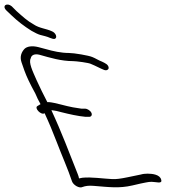

<svg xmlns="http://www.w3.org/2000/svg" viewBox="-313 -869 798 848"><path d="M5 -68C11 -51 38 -36 51 -43C65 -48 79 -50 102 -48C167 -43 212 -36 272 -50C301 -57 320 -61 331 -63C340 -65 349 -66 357 -66C376 -66 405 -55 399 -75C394 -98 360 -102 339 -102C329 -102 318 -101 308 -98L250 -86C221 -80 199 -77 183 -78C141 -80 91 -88 51 -84L36 -81C35 -87 33 -94 30 -101C-5 -189 -42 -288 -86 -382H-82C-72 -381 -57 -378 -40 -373C-8 -365 31 -356 65 -353H81C90 -353 95 -361 91 -370C87 -380 73 -389 63 -389H47C38 -390 26 -392 9 -395C-21 -400 -70 -416 -97 -418H-104C-120 -448 -138 -486 -151 -514C-169 -555 -188 -593 -177 -612C-175 -625 -161 -633 -138 -627C-92 -614 -43 -599 10 -599C22 -599 81 -592 90 -586C110 -578 127 -568 147 -560C159 -556 166 -562 167 -568C167 -584 151 -590 137 -597C123 -602 108 -612 95 -617C79 -624 14 -635 -8 -635C-43 -635 -79 -643 -110 -652L-144 -661C-172 -668 -194 -664 -205 -653C-217 -640 -227 -620 -218 -594C-211 -573 -201 -543 -187 -514C-179 -496 -168 -477 -157 -456C-151 -441 -143 -425 -134 -409L-147 -401C-164 -393 -131 -358 -116 -369C-96 -326 -80 -287 -63 -243C-41 -185 -12 -120 5 -68ZM-285 -823 -263 -802C-235 -775 -206 -753 -174 -733C-158 -724 -146 -718 -136 -715C-124 -712 -103 -707 -93 -702C-85 -699 -75 -695 -70 -698C-59 -703 -66 -724 -84 -731C-110 -743 -139 -744 -164 -761C-193 -777 -213 -796 -240 -820L-261 -841C-282 -859 -306 -844 -285 -823Z"/></svg>

Font: Stray Cat
Style: OpSuObl
Weight: 400
Version: Version 1.0